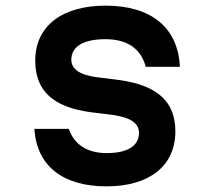

<svg xmlns="http://www.w3.org/2000/svg" viewBox="-20 -644 740 681"><path d="M224 -187H102C110 -56 202 17 358 17C510 17 602 -56 602 -178C602 -283 539 -341 404 -360L324 -370C263 -378 233 -399 233 -432C233 -479 276 -505 354 -505C432 -505 480 -471 497 -407H618C612 -545 517 -624 355 -624C198 -624 105 -550 105 -429C105 -323 167 -264 302 -246L382 -236C443 -227 473 -207 473 -173C473 -127 433 -101 359 -101C288 -101 243 -132 224 -187Z"/></svg>

Font: Martian Mono Std Md
Style: Regular
Weight: 500
Monospace: yes
Designer: Roman Shamin
Foundry: Evil Martians
Version: Version 1.000